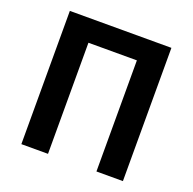

<svg xmlns="http://www.w3.org/2000/svg" viewBox="-130 -871 1005 1002"><g transform="rotate(20 373.0 -370.0)"><path d="M91 0H239V-617H508V0H655V-740H91Z"/></g></svg>

Font: Noto Sans CJK KR Bold
Style: Regular
Weight: 700
Designer: Ryoko NISHIZUKA (kana & ideographs); Paul D. Hunt (Latin, Greek & Cyrillic); Wenlong ZHANG (bopomofo); Sandoll Communica
Foundry: Adobe Systems Incorporated
Version: Version 1.004;PS 1.004;hotconv 1.0.82;makeotf.lib2.5.63406